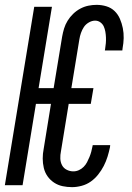

<svg xmlns="http://www.w3.org/2000/svg" viewBox="-25 -763 545 791"><path d="M272 8Q252 8 233 4Q214 0 198 -10.5Q182 -21 171 -36.5Q160 -52 155.5 -71Q151 -90 151 -110Q151 -130 155 -150L185 -335H123L68 0H-5L116 -735H189L134 -400H196L231 -612Q234 -629 239 -645.5Q244 -662 253.5 -677.5Q263 -693 276.5 -706Q290 -719 306 -727.5Q322 -736 339 -739.5Q356 -743 373 -743Q394 -743 413.5 -737Q433 -731 447 -717.5Q461 -704 469 -685.5Q477 -667 481 -647Q485 -627 484.5 -606Q484 -585 480 -564L479 -555H407L408 -561Q410 -573 411 -585Q412 -597 411.5 -609Q411 -621 409 -632.5Q407 -644 402.5 -654Q398 -664 388.5 -671Q379 -678 367 -678Q354 -678 341 -670.5Q328 -663 320.5 -651.5Q313 -640 308.5 -627Q304 -614 302 -601L269 -400H360L349 -335H258L226 -139Q223 -125 223.5 -110Q224 -95 230.5 -82.5Q237 -70 250 -63.5Q263 -57 277 -57Q289 -57 300 -62Q311 -67 319.5 -75.5Q328 -84 333.5 -94.5Q339 -105 343.5 -116Q348 -127 351 -138Q354 -149 356 -160L357 -165H429L428 -156Q424 -137 418 -117.5Q412 -98 402.5 -79.5Q393 -61 379.5 -44Q366 -27 349 -15Q332 -3 311.5 2.5Q291 8 272 8Z"/></svg>

Font: Iosevka
Style: Italic
Weight: 400
Italic angle: -9°
Monospace: yes
Designer: Belleve Invis
Foundry: Belleve Invis
Version: Version 32.5.0; ttfautohint (v1.8.4)